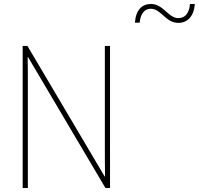

<svg xmlns="http://www.w3.org/2000/svg" viewBox="-20 -945 999 965"><path d="M658 -831H682C687 -885 713 -901 738 -901C790 -901 812 -830 876 -830C921 -830 955 -862 959 -925H935C930 -871 905 -854 876 -854C826 -854 801 -925 739 -925C694 -925 663 -896 658 -831ZM533 0V-714H507V-200C507 -160 507 -107 508 -58H506L118 -714H94V0H120V-519C120 -573 120 -612 119 -658H121L510 0Z"/></svg>

Font: Noto Sans Thai Looped SemiCondensed Thin
Style: Regular
Weight: 100
Width: 4
Designer: Sasikarn Vongin, Ben Mitchell
Foundry: The Fontpad Ltd
Version: Version 1.001